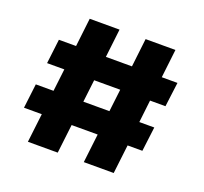

<svg xmlns="http://www.w3.org/2000/svg" viewBox="-121 -841 1042 983"><g transform="rotate(20 400.0 -350.0)"><path d="M125 0 143.5 -157H46.5L62.5 -290H159L173.5 -412H79.5L95.5 -545H189L207 -700H369.5L351.5 -545H493.5L511.5 -700H674L656 -545H741.5L724.5 -412H640.5L626.5 -290H708L691.5 -157H611L592.5 0H429.5L448 -157H306L287.5 0ZM321.5 -290H463.5L478 -412H336Z"/></g></svg>

Font: Trispace SemiCondensed ExtraBold
Style: Regular
Weight: 800
Width: 4
Designer: Tyler Finck
Foundry: Etcetera Type Company
Version: Version 1.210; ttfautohint (v1.8.3)